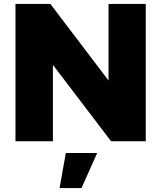

<svg xmlns="http://www.w3.org/2000/svg" viewBox="-20 -721 823 980"><path d="M534 -701H724V0H547L250 -390V0H59V-701H237L534 -310ZM316 60H476L396 239H284Z"/></svg>

Font: #9Slide03 Montserrat ExtraBold
Style: Regular
Weight: 800
Designer: Julieta Ulanovsky
Foundry: Julieta Ulanovsky
Version: Version 6.001